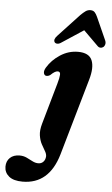

<svg xmlns="http://www.w3.org/2000/svg" viewBox="-188 -733 594 1016"><g transform="rotate(5 109.5 -225.5)"><path d="M275.5 -325.5 159 80.5Q112 242 -29 242Q-77 242 -101.2 222Q-125.5 202 -125.5 170.5Q-125.5 141.5 -106.8 123.5Q-88 105.5 -55.5 105.5Q-35 105.5 -18 113.5Q-1 121.5 14.5 129.8Q30 138 46 138Q62 138 72.5 127Q83 116 84 97.5Q84 84.5 75 69.8Q66 55 55.8 35.8Q45.5 16.5 41.5 -10Q37.5 -36.5 48 -73L110 -291Q119 -322 119.8 -338.8Q120.5 -355.5 106.5 -355.5Q99 -355.5 90 -350.2Q81 -345 68 -332.5Q54.5 -324 44 -327.5Q35.5 -331 34 -342.5Q32.5 -354 42 -370Q66.5 -411 110.2 -439.5Q154 -468 204.5 -468Q263 -468 279 -430.2Q295 -392.5 275.5 -325.5ZM112.3 -509.3Q100.5 -500.9 90.9 -501.2Q81.4 -501.5 76.7 -507.5Q67.3 -522.1 87.8 -543.4L198.5 -662.1Q212.9 -676.5 224.7 -684.9Q236.5 -693.4 250.8 -693.3Q265.1 -693.2 273.1 -684.9Q281 -676.6 287.8 -661.5L341.9 -540.7Q346.6 -529.7 344.4 -520.2Q342.1 -510.7 336.4 -505.7Q329 -499.8 319.9 -500.1Q310.8 -500.4 303.1 -509L226.9 -584.5Z"/></g></svg>

Font: Fraunces 72pt Soft
Style: Bold Italic
Weight: 700
Italic angle: -16°
Version: Version 1.000;[b76b70a41]